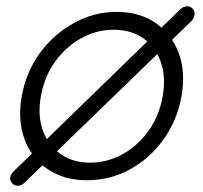

<svg xmlns="http://www.w3.org/2000/svg" viewBox="-20 -561 644 608"><path d="M36.1 27.3Q25.4 27.3 18.1 19Q10.7 10.7 12.7 0Q14.6 -10.7 23.4 -18.6L549.8 -530.3Q559.6 -541 573.2 -541Q584 -541 590.8 -532.7Q597.7 -524.4 595.7 -512.7Q593.8 -502 585.9 -494.1L58.6 16.6Q47.9 27.3 36.1 27.3ZM554.7 -255.9Q541 -179.7 497.6 -119.1Q454.1 -58.6 391.1 -24.4Q328.1 9.8 254.9 9.8Q183.6 9.8 132.3 -24.4Q81.1 -58.6 58.1 -119.1Q35.2 -179.7 48.8 -255.9Q62.5 -333 106.4 -393.1Q150.4 -453.1 214.4 -488.3Q278.3 -523.4 348.6 -523.4Q421.9 -523.4 472.7 -488.3Q523.4 -453.1 545.9 -393.1Q568.4 -333 554.7 -255.9ZM495.1 -255.9Q505.9 -316.4 489.3 -364.3Q472.7 -412.1 434.1 -439.5Q395.5 -466.8 338.9 -466.8Q285.2 -466.8 236.3 -439.5Q187.5 -412.1 153.8 -364.7Q120.1 -317.4 109.4 -255.9Q98.6 -195.3 115.7 -147.9Q132.8 -100.6 171.9 -73.2Q210.9 -45.9 264.6 -45.9Q320.3 -45.9 369.1 -73.2Q418 -100.6 451.2 -147.9Q484.4 -195.3 495.1 -255.9Z"/></svg>

Font: Quicksand
Style: Italic
Weight: 400
Designer: Andrew Paglinawan
Foundry: Andrew Paglinawan
Version: Version 3.006